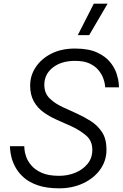

<svg xmlns="http://www.w3.org/2000/svg" viewBox="-20 -1014 667 1044"><path d="M465 -823H403L490 -994H565ZM302 10Q233 10 185.5 -6.5Q138 -23 109 -49Q80 -75 64 -104.5Q48 -134 42 -160Q36 -186 35 -202.5Q34 -219 34 -219H112Q112 -219 113 -202.5Q114 -186 122 -162.5Q130 -139 150 -115Q170 -91 206.5 -74.5Q243 -58 302 -58Q349 -58 390 -75Q431 -92 456.5 -123.5Q482 -155 482 -199Q482 -248 449 -276.5Q416 -305 369 -327L286 -364Q248 -381 215.5 -404.5Q183 -428 163.5 -463.5Q144 -499 144 -549Q144 -603 174 -648.5Q204 -694 258.5 -722Q313 -750 388 -750Q462 -750 508 -728.5Q554 -707 579 -676Q604 -645 614 -613.5Q624 -582 625.5 -560.5Q627 -539 627 -539H552Q552 -539 550.5 -553.5Q549 -568 541 -589.5Q533 -611 515.5 -632.5Q498 -654 467.5 -668.5Q437 -683 388 -683Q313 -683 267 -646.5Q221 -610 221 -553Q221 -508 249 -480Q277 -452 320 -432L397 -397Q437 -379 474.5 -355Q512 -331 535.5 -294.5Q559 -258 559 -200Q559 -140 525 -92.5Q491 -45 432.5 -17.5Q374 10 302 10Z"/></svg>

Font: Be Vietnam Pro Light
Style: Italic
Weight: 300
Italic angle: -12°
Designer: Lam Bao, Tony Le, Vietanh Nguyen
Foundry: Yellow Type Foundry
Version: Version 1.002; ttfautohint (v1.8.3)